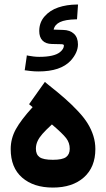

<svg xmlns="http://www.w3.org/2000/svg" viewBox="-20 -849 477 867"><path d="M106.4 -597.7Q119.1 -595.2 132.1 -593.8Q145 -592.3 157.2 -592.3Q224.1 -592.3 250.5 -613.3Q268.6 -627.9 268.6 -643.6Q268.6 -648.9 257.8 -649.4L213.9 -650.4Q186.5 -650.9 171.9 -666Q157.2 -681.2 157.2 -709Q157.2 -747.6 181.4 -775.1Q205.6 -802.7 243.2 -815.4Q280.8 -828.1 327.1 -828.6H332.5L332 -823.7L328.1 -766.6L327.6 -761.7H323.2Q274.9 -760.7 251 -749.3Q227.1 -737.8 222.2 -715.3L264.6 -713.9Q295.9 -713.4 314 -696.5Q332 -679.7 332 -648.4Q332 -611.8 299.3 -575.2Q276.4 -550.8 240.2 -538.6Q204.1 -526.4 153.8 -526.4Q145 -526.4 135.3 -526.9Q125.5 -527.3 116 -528.6Q106.4 -529.8 96.2 -531.2L91.3 -531.7L92.3 -536.6L100.6 -593.8L101.1 -599.1ZM294.9 -177.2Q294.9 -204.1 278.8 -225.1Q262.7 -246.1 214.4 -287.1Q185.5 -260.3 171.4 -244.1Q157.2 -228 149.7 -211.9Q142.1 -195.8 142.1 -177.2Q142.1 -151.4 158.7 -139.4Q175.3 -127.4 218.8 -127.4Q262.2 -127.4 278.6 -139.9Q294.9 -152.3 294.9 -177.2ZM198.7 -465.8Q243.2 -430.7 274.4 -403.1Q305.7 -375.5 333 -346.2Q360.4 -316.9 376.5 -290.5Q392.6 -264.2 401.6 -235.4Q410.6 -206.5 410.6 -175.8Q410.6 -94.2 358.9 -48.1Q307.1 -2 218.8 -2Q131.8 -2 80.1 -46.9Q28.3 -91.8 28.3 -175.8Q28.3 -223.1 51.5 -265.4Q74.7 -307.6 127.4 -365.2L125 -367.2L111.3 -378.4L121.6 -393.1L170.4 -461.9L182.6 -479Z"/></svg>

Font: Samim FD-WOL
Style: Bold-FD-WOL
Weight: 700
Foundry: DejaVu fonts team - Redesigned by Saber Rastikerdar
Version: Version 4.0.5